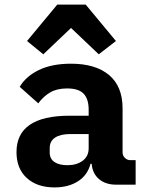

<svg xmlns="http://www.w3.org/2000/svg" viewBox="-20 -806 640 838"><path d="M487 0Q441 0 412.5 -24Q384 -48 380 -91H375Q362 -41 320 -14.5Q278 12 218 12Q142 12 97 -29Q52 -70 52 -142Q52 -301 284 -301H367V-327Q367 -374 345 -397Q323 -420 273 -420Q229 -420 199.5 -403Q170 -386 147 -355L66 -427Q93 -473 150 -500.5Q207 -528 290 -528Q397 -528 456 -478.5Q515 -429 515 -333V-141Q515 -127 525 -117Q535 -107 549 -107H572V0ZM367 -159V-221H288Q244 -221 220.5 -205.5Q197 -190 197 -160V-140Q197 -113 217.5 -99Q238 -85 274 -85Q315 -85 341 -104.5Q367 -124 367 -159ZM354 -786 486 -627 411 -569 290 -684 169 -569 98 -627 230 -786Z"/></svg>

Font: iA Writer Mono V
Style: Regular
Weight: 400
Designer: Mike Abbink, Paul van der Laan, Pieter van Rosmalen
Foundry: Bold Monday
Version: Version 2.000